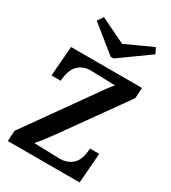

<svg xmlns="http://www.w3.org/2000/svg" viewBox="-227 -1076 1058 1189"><g transform="rotate(30 301.5 -481.0)"><path d="M25 0 29 -75 353 -531Q376 -564 392.5 -586.5Q409 -609 428 -630L256 -635Q201 -637 164 -602.5Q127 -568 122 -487H56L73 -700H580L576 -625L265 -189Q243 -158 219.5 -127.5Q196 -97 173 -71L355 -66Q411 -65 448 -98.5Q485 -132 489 -214H555L538 0ZM336 -770H316L129 -921L157 -962L337 -875L528 -962L548 -922Z"/></g></svg>

Font: Lora
Style: Bold Italic
Weight: 700
Italic angle: -3°
Designer: Olga Karpushina, Alexei Vanyashin (Cyrillic)
Foundry: Cyreal
Version: Version 3.004